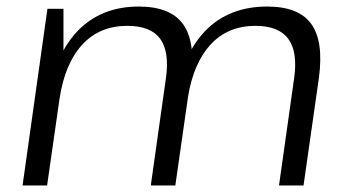

<svg xmlns="http://www.w3.org/2000/svg" viewBox="-20 -567 1064 587"><path d="M879 -326Q891 -408 861.5 -448Q832 -488 761 -488Q676 -488 623 -430Q572 -374 555 -272L516 0H441L487 -326Q499 -408 470 -448Q441 -488 369 -488Q284 -488 231 -430Q178 -372 162 -265L124 0H49L125 -540H174V-413Q193 -447 218 -473Q290 -547 404 -547Q500 -547 539 -494Q561 -464 566 -417Q584 -448 608 -473Q680 -547 797 -547Q893 -547 931.5 -494Q970 -441 955 -329L908 0H833Z"/></svg>

Font: Pathway Extreme 8pt Thin 12pt Light
Style: Italic
Weight: 300
Italic angle: -8°
Version: Version 1.001;gftools[0.9.26]